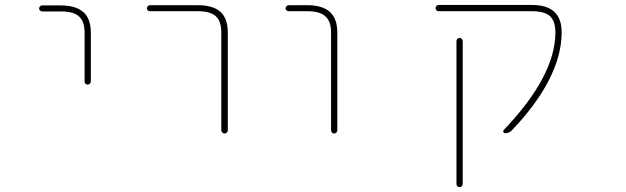

<svg xmlns="http://www.w3.org/2000/svg" viewBox="-20 -565 2540 779"><path d="M323.2 -234.4V-431.6Q323.2 -478.5 299.8 -499Q277.3 -518.6 226.6 -518.6H151.4Q146.5 -518.6 142.6 -522Q138.7 -525.4 138.7 -530.8Q138.7 -536.1 142.6 -539.6Q146.5 -543 151.4 -543H226.6Q288.1 -543 318.4 -515.6Q348.6 -489.3 348.6 -431.6V-234.4Q348.6 -229.5 344.7 -225.6Q340.8 -221.7 335.4 -221.7Q330.1 -221.7 326.7 -225.6Q323.2 -229.5 323.2 -234.4Z M877.9 -37.1V-432.6Q877.9 -479.5 855.5 -499Q834 -519.5 782.2 -519.5H587.9Q583 -519.5 579.6 -522.9Q576.2 -526.4 576.2 -531.2Q576.2 -536.1 579.6 -540Q583 -543.9 587.9 -543.9H782.2Q844.7 -543.9 875 -516.6Q904.3 -489.3 904.3 -432.6V-37.1Q904.3 -31.2 900.4 -27.3Q896.5 -23.4 891.1 -23.4Q885.7 -23.4 881.8 -27.3Q877.9 -31.2 877.9 -37.1Z M1323.2 -36.1V-432.6Q1323.2 -479.5 1299.8 -499Q1277.3 -519.5 1226.6 -519.5H1151.4Q1146.5 -519.5 1142.6 -522.9Q1138.7 -526.4 1138.7 -531.2Q1138.7 -536.1 1142.6 -540Q1146.5 -543.9 1151.4 -543.9H1226.6Q1288.1 -543.9 1318.4 -516.6Q1348.6 -489.3 1348.6 -432.6V-36.1Q1348.6 -31.2 1344.7 -27.3Q1340.8 -23.4 1335.4 -23.4Q1330.1 -23.4 1326.7 -27.3Q1323.2 -31.2 1323.2 -36.1Z M1832 181.6V-398.4Q1832 -403.3 1835.4 -407.2Q1838.9 -411.1 1844.2 -411.1Q1849.6 -411.1 1853.5 -407.2Q1857.4 -403.3 1857.4 -398.4V181.6Q1857.4 186.5 1853.5 190.4Q1849.6 194.3 1844.2 194.3Q1838.9 194.3 1835.4 190.4Q1832 186.5 1832 181.6ZM2029.3 -24.4Q2024.4 -24.4 2022.5 -28.8Q2020.5 -33.2 2023.4 -37.1Q2233.4 -256.8 2233.4 -433.6Q2233.4 -479.5 2210.9 -500Q2188.5 -519.5 2137.7 -519.5H1759.8Q1754.9 -519.5 1751 -523.4Q1747.1 -527.3 1747.1 -532.2Q1747.1 -537.1 1751 -541Q1754.9 -544.9 1759.8 -544.9H2137.7Q2199.2 -544.9 2229 -517.1Q2258.8 -489.3 2258.8 -433.6Q2258.8 -338.9 2205.1 -236.3Q2155.3 -139.6 2057.6 -37.1Q2045.9 -24.4 2029.3 -24.4Z"/></svg>

Font: Rounded Mgen+ 1mn thin
Style: Regular
Weight: 100
Designer: [Source Han Sans]
Ryoko NISHIZUKA  (kana & ideographs); Paul D. Hunt (Latin, Greek & Cyrillic); Wenlong ZHANG  (bopomofo
Version: Version 1.059.20150602